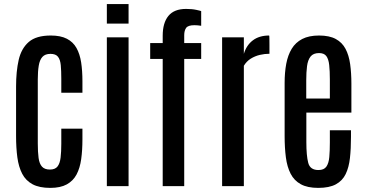

<svg xmlns="http://www.w3.org/2000/svg" viewBox="-20 -916 1798 945"><path d="M227.5 8.8Q173.8 8.8 140.4 -9Q106.9 -26.9 89.4 -60.5Q71.8 -94.2 65.4 -141.4Q59.1 -188.5 59.1 -246.6V-489.7Q59.1 -564.9 72 -621.3Q85 -677.7 121.6 -709.5Q158.2 -741.2 230 -741.2Q278.3 -741.2 309.1 -725.3Q339.8 -709.5 356.4 -679.9Q373 -650.4 379.4 -608.9Q385.7 -567.4 385.7 -516.6V-459.5H281.7V-528.3Q281.7 -568.4 279.1 -595.7Q276.4 -623 265.1 -637Q253.9 -650.9 228.5 -650.9Q202.1 -650.9 188.7 -636Q175.3 -621.1 170.7 -592.8Q166 -564.5 166 -525.9V-210.4Q166 -167.5 169.9 -138.7Q173.8 -109.9 186.8 -95.7Q199.7 -81.5 225.6 -81.5Q251.5 -81.5 263.2 -96.7Q274.9 -111.8 278.3 -140.4Q281.7 -168.9 281.7 -208.5V-282.7H385.7V-230Q385.7 -176.3 379.6 -132.6Q373.5 -88.9 356.9 -57.4Q340.3 -25.9 308.8 -8.5Q277.3 8.8 227.5 8.8Z M505.9 0V-732.4H612.8V0ZM505.9 -799.8V-896H612.8V-799.8Z M780.8 0V-626H719.2V-704.1H780.8V-740.2Q780.8 -803.2 808.8 -837.6Q836.9 -872.1 896 -872.1Q925.3 -872.1 946.5 -867.4Q967.8 -862.8 970.2 -861.3V-789.1Q952.1 -792 937 -792Q905.8 -792 896.2 -778.8Q886.7 -765.6 886.7 -742.7V-704.1H970.2V-626H886.7V0Z M1073.2 0V-732.4H1180.2V-650.9Q1192.9 -693.4 1224.4 -717.3Q1255.9 -741.2 1304.7 -741.2Q1305.7 -741.2 1305.9 -727.5Q1306.2 -713.9 1306.2 -696.3Q1306.2 -678.7 1306.2 -665Q1306.2 -651.4 1306.2 -651.4Q1282.7 -651.4 1258.8 -645.8Q1234.9 -640.1 1214.1 -627.2Q1193.4 -614.3 1180.2 -592.3V0Z M1546.4 8.8Q1493.2 8.8 1460.4 -9.3Q1427.7 -27.3 1410.4 -61Q1393.1 -94.7 1387 -141.8Q1380.9 -189 1380.9 -246.1V-507.8Q1380.9 -559.6 1388.9 -602.3Q1397 -645 1415.8 -676Q1434.6 -707 1467.5 -724.1Q1500.5 -741.2 1550.3 -741.2Q1601.1 -741.2 1632.6 -724.1Q1664.1 -707 1680.7 -675.5Q1697.3 -644 1703.4 -600.3Q1709.5 -556.6 1709.5 -503.9V-361.8H1487.8V-216.3Q1487.8 -149.9 1497.1 -114.5Q1506.3 -79.1 1547.4 -79.1Q1574.7 -79.1 1586.4 -95.9Q1598.1 -112.8 1600.8 -143.3Q1603.5 -173.8 1603.5 -214.8V-274.9H1707.5V-242.2Q1707.5 -184.6 1702.4 -138.4Q1697.3 -92.3 1681.4 -59.3Q1665.5 -26.4 1633.1 -8.8Q1600.6 8.8 1546.4 8.8ZM1487.3 -431.2H1603.5V-524.4Q1603.5 -566.9 1600.3 -595.9Q1597.2 -625 1586.2 -639.9Q1575.2 -654.8 1550.3 -654.8Q1522 -654.8 1508.5 -637.7Q1495.1 -620.6 1491.2 -590.6Q1487.3 -560.5 1487.3 -521Z"/></svg>

Font: Antonio Medium
Style: Regular
Weight: 500
Designer: Vernon Adams
Foundry: Vernon Adams
Version: Version 1.002